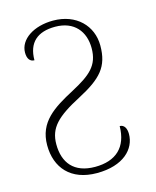

<svg xmlns="http://www.w3.org/2000/svg" viewBox="-111 -801 723 888"><g transform="rotate(-15 250.5 -357.0)"><path d="M243 10C370 10 432 -55 432 -127C432 -154 421 -173 400 -173C399 -72 342 -20 242 -20C141 -20 95 -79 95 -167C95 -246 139 -289 254 -349C366 -408 410 -454 410 -556C410 -651 339 -724 228 -724C136 -724 65 -678 65 -614C65 -585 77 -569 98 -569C98 -654 146 -694 230 -694C321 -694 368 -635 368 -555C368 -472 324 -436 232 -387C132 -334 53 -285 53 -174C53 -66 118 10 243 10Z"/></g></svg>

Font: Noto Serif Georgian ExtraLight
Style: Regular
Weight: 200
Designer: Monotype Design Team, Akaki Razmadze
Foundry: Google LLC
Version: Version 2.003